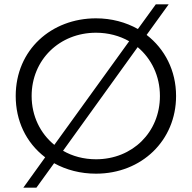

<svg xmlns="http://www.w3.org/2000/svg" viewBox="-20 -790 879 880"><path d="M52 -350C52 -238 98 -137 187 -69L87 70H147L228 -42C284 -11 349 6 420 6C629 6 787 -146 787 -350C787 -467 735 -566 652 -630L753 -770H694L612 -657C557 -688 491 -706 420 -706C216 -706 52 -562 52 -350ZM229 -126C165 -178 125 -258 125 -350C125 -516 253 -640 420 -640C476 -640 528 -626 572 -601ZM269 -99 611 -574C674 -521 713 -442 713 -350C713 -184 587 -60 420 -60C364 -60 312 -74 269 -99Z"/></svg>

Font: Malon Grotesk
Style: Regular
Weight: 400
Designer: Julieta Ulanovsky
Foundry: Julieta Ulanovsky
Version: Version 7.200